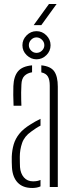

<svg xmlns="http://www.w3.org/2000/svg" viewBox="-20 -930 366 955"><path d="M39.5 -97Q39 -112 38.5 -123.8Q38 -135.5 38.5 -151Q40 -184 48.2 -212Q56.5 -240 76 -264.5Q95.5 -289 131.5 -311Q142 -318 155 -325.2Q168 -332.5 181.5 -339V-305Q171 -300 159.5 -292.5Q148 -285 134.5 -275Q101.5 -252 90 -218.8Q78.5 -185.5 78.5 -150Q78.5 -136 78.8 -122.5Q79 -109 79.5 -99Q82 -67 99 -47.5Q116 -28 144.5 -28Q166 -28 181.5 -35V-3Q164 5 140.5 5Q93.5 5 68 -21.8Q42.5 -48.5 39.5 -97ZM47.5 -404Q46 -433.5 46 -457.2Q46 -481 46.5 -502Q48.5 -550 69.5 -575.2Q90.5 -600.5 139.5 -605V-570.5Q116.5 -567 102 -553Q87.5 -539 86.5 -509Q85.5 -489 85.2 -469.8Q85 -450.5 85.5 -433.8Q86 -417 86.5 -404ZM227.5 0V-504Q227.5 -533.5 218.2 -549.2Q209 -565 185.5 -570V-605Q232 -600.5 249.8 -575Q267.5 -549.5 267.5 -499V0ZM161.5 -635Q134 -635 112.8 -655.5Q91.5 -676 91.5 -705Q91.5 -733 112.2 -754Q133 -775 161.5 -775Q190 -775 210.8 -754Q231.5 -733 231.5 -705Q231.5 -676 210.5 -655.5Q189.5 -635 161.5 -635ZM161.5 -667Q177.5 -667 189 -678.5Q200.5 -690 200.5 -705Q200.5 -721 188.5 -732.5Q176.5 -744 161.5 -744Q146.5 -744 135 -732.5Q123.5 -721 123.5 -705Q123.5 -690 134.8 -678.5Q146 -667 161.5 -667ZM147.5 -805 223.5 -910H261.5L185.5 -805Z"/></svg>

Font: Big Shoulders Stencil Text Thin Thin
Style: Regular
Weight: 250
Version: Version 2.001